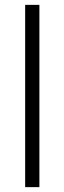

<svg xmlns="http://www.w3.org/2000/svg" viewBox="-20 -770 265 790"><path d="M142.1 -750V0H83.5V-750Z"/></svg>

Font: Vazirmatn UI ExtraLight
Style: Regular
Weight: 200
Designer: Saber Rastikerdar
Foundry: Saber Rastikerdar
Version: Version 33.003